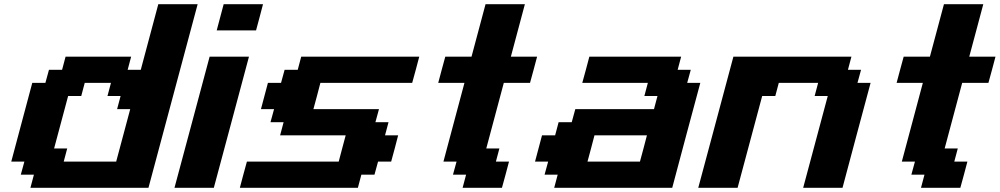

<svg xmlns="http://www.w3.org/2000/svg" viewBox="-20 -895 4764 915"><path d="M125 0H687.5Q726.6 -146 804.7 -437.5Q882.8 -729 921.9 -875H734.4L650.9 -562.5H588.4L605 -625H292.5L275.9 -562.5H213.4L196.3 -500H133.8Q117.2 -437.5 83.7 -312.5Q50.3 -187.5 33.7 -125H96.2L79.1 -62.5H141.6ZM533.7 -125H283.7L300.3 -187.5H237.8Q249 -229 271.2 -312.3Q293.5 -395.5 304.7 -437.5H367.2L383.8 -500H508.8L492.2 -437.5H554.7L538.1 -375H600.6Q589.4 -333 567.1 -249.8Q544.9 -166.5 533.7 -125Z M811.5 0H999Q1026.9 -104 1082.8 -312.3Q1138.7 -520.5 1166.5 -625H979Q951.2 -520.5 895.3 -312.3Q839.4 -104 811.5 0ZM1012.7 -750H1200.2Q1206.1 -771 1217 -812.5Q1228 -854 1233.4 -875H1045.9Q1040.5 -854 1029.3 -812.5Q1018.1 -771 1012.7 -750Z M1123 0H1685.5L1702.1 -62.5H1764.6L1781.7 -125H1844.2Q1850.1 -145.5 1861.1 -187.3Q1872.1 -229 1877.4 -250H1814.9L1831.5 -312.5H1769L1786.1 -375H1473.6Q1479.5 -396 1490.5 -437.5Q1501.5 -479 1506.8 -500H1944.3Q1950.2 -520.5 1961.4 -562.3Q1972.7 -604 1978 -625H1415.5L1398.9 -562.5H1336.4L1319.3 -500H1256.8Q1251.5 -479 1240.2 -437.5Q1229 -396 1223.6 -375H1286.1L1269 -312.5H1331.5L1314.9 -250H1627.4Q1621.6 -229 1610.6 -187.3Q1599.6 -145.5 1594.2 -125H1156.7Q1150.9 -104 1139.6 -62.5Q1128.4 -21 1123 0Z M2184.6 0H2372.1Q2377.9 -21 2389.2 -62.5Q2400.4 -104 2405.8 -125H2343.3L2359.9 -187.5H2297.4L2380.9 -500H2505.9Q2511.7 -520.5 2522.9 -562.3Q2534.2 -604 2539.6 -625H2414.6Q2425.8 -667 2448 -750Q2470.2 -833 2481.4 -875H2293.9Q2282.7 -833 2260.5 -750Q2238.3 -667 2227.1 -625H2102.1Q2096.2 -604 2085 -562.3Q2073.7 -520.5 2068.4 -500H2193.4Q2176.8 -437.5 2143.3 -312.5Q2109.9 -187.5 2093.3 -125H2155.8L2138.7 -62.5H2201.2Z M2621.1 0H3183.6Q3205.6 -83 3250.2 -250Q3294.9 -417 3317.4 -500H3254.9L3272 -562.5H3209.5L3226.1 -625H2788.6Q2783.2 -604 2772 -562.3Q2760.7 -520.5 2754.9 -500H3067.4L3050.8 -437.5H3113.3L3096.7 -375H2721.7L2704.6 -312.5H2642.1L2625.5 -250H2563Q2557.6 -229 2546.4 -187.3Q2535.2 -145.5 2529.8 -125H2592.3L2575.2 -62.5H2637.7ZM3029.8 -125H2779.8Q2785.6 -145.5 2796.6 -187.3Q2807.6 -229 2813 -250H3063Q3057.6 -229 3046.6 -187.3Q3035.6 -145.5 3029.8 -125Z M3807.6 0H3995.1Q4017.1 -83 4061.8 -250Q4106.4 -417 4128.9 -500H4066.4L4083.5 -562.5H4021L4037.6 -625H3475.1Q3447.3 -520.5 3391.4 -312.3Q3335.4 -104 3307.6 0H3495.1L3612.3 -437.5H3674.8L3691.4 -500H3878.9L3862.3 -437.5H3924.8Z M4369.1 0H4556.6Q4562.5 -21 4573.7 -62.5Q4585 -104 4590.3 -125H4527.8L4544.4 -187.5H4481.9L4565.4 -500H4690.4Q4696.3 -520.5 4707.5 -562.3Q4718.8 -604 4724.1 -625H4599.1Q4610.4 -667 4632.6 -750Q4654.8 -833 4666 -875H4478.5Q4467.3 -833 4445.1 -750Q4422.9 -667 4411.6 -625H4286.6Q4280.8 -604 4269.5 -562.3Q4258.3 -520.5 4252.9 -500H4377.9Q4361.3 -437.5 4327.9 -312.5Q4294.4 -187.5 4277.8 -125H4340.3L4323.2 -62.5H4385.7Z"/></svg>

Font: Faithful 32x
Style: SemiboldOblique
Weight: 400
Foundry: Faithful Resource Pack
Version: Version 1.0; January 27, 2023